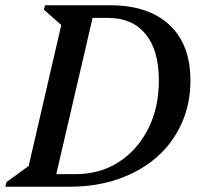

<svg xmlns="http://www.w3.org/2000/svg" viewBox="-46 -710 750 730"><path d="M-26 0 -21 -18 63 -79 187 -615 121 -673 125 -690H372Q518 -690 598 -615.5Q678 -541 678 -404Q678 -315 644.5 -240.5Q611 -166 550 -112.5Q489 -59 404.5 -29.5Q320 0 218 0ZM364 -642H306L168 -48H242Q334 -48 405 -93.5Q476 -139 517 -219.5Q558 -300 558 -404Q558 -519 507.5 -580.5Q457 -642 364 -642Z"/></svg>

Font: Platypi
Style: Italic
Weight: 400
Italic angle: -13°
Designer: David Sargent
Foundry: Bolt Cutter Type
Version: Version 1.200; ttfautohint (v1.8.4.7-5d5b)